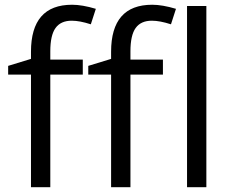

<svg xmlns="http://www.w3.org/2000/svg" viewBox="-20 -785 972 805"><path d="M663.1 -472.2H526.9V0H445.8V-472.2H350.1V-508.8L445.8 -538.1V-567.9Q445.8 -765.1 618.2 -765.1Q660.6 -765.1 717.8 -748L696.8 -683.1Q649.9 -698.2 616.7 -698.2Q570.8 -698.2 548.8 -667.7Q526.9 -637.2 526.9 -569.8V-535.2H663.1ZM327.1 -472.2H190.9V0H109.9V-472.2H14.2V-508.8L109.9 -538.1V-567.9Q109.9 -765.1 282.2 -765.1Q324.7 -765.1 381.8 -748L360.8 -683.1Q314 -698.2 280.8 -698.2Q234.9 -698.2 212.9 -667.7Q190.9 -637.2 190.9 -569.8V-535.2H327.1ZM845.2 0H764.2V-759.8H845.2Z"/></svg>

Font: f1_56222 
Style: Regular
Weight: 400
Foundry: Ascender Corporation
Version: Version 1.10